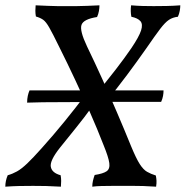

<svg xmlns="http://www.w3.org/2000/svg" viewBox="-31 -699 698 722"><path d="M316 3Q316 -8 318.5 -19Q321 -30 325 -41Q357 -46 370 -55Q383 -64 380 -86Q377 -108 359 -152Q335 -214 308 -275Q281 -336 252 -398Q223 -460 191 -524Q167 -573 154.5 -595Q142 -617 131.5 -624.5Q121 -632 104 -637Q102 -648 102 -658.5Q102 -669 103 -679Q130 -678 149.5 -677Q169 -676 185 -676Q201 -676 219 -676Q239 -676 257.5 -676Q276 -676 297 -677Q318 -678 343 -679Q343 -669 341 -657.5Q339 -646 334 -635Q283 -627 275.5 -605.5Q268 -584 296 -525Q326 -463 354 -401Q382 -339 409 -276Q436 -213 462 -149Q481 -103 494.5 -82Q508 -61 522 -53Q536 -45 555 -39Q557 -29 557.5 -19.5Q558 -10 556 3Q527 1 507.5 0.5Q488 0 472 0Q456 0 436 0Q415 0 392.5 0Q370 0 350.5 0.5Q331 1 316 3ZM-11 3Q-11 -19 -2 -40Q16 -45 33 -54.5Q50 -64 71.5 -84.5Q93 -105 126 -142Q170 -191 211.5 -242Q253 -293 293 -346L317 -300Q286 -257 256 -220Q226 -183 194 -143Q156 -95 160 -72Q164 -49 197 -40Q199 -29 199 -18.5Q199 -8 198 3Q166 1 142.5 0.5Q119 0 93 0Q64 0 40.5 0.5Q17 1 -11 3ZM370 -319 343 -360Q372 -396 404.5 -438Q437 -480 463 -518Q492 -561 499.5 -584.5Q507 -608 497 -619.5Q487 -631 463 -636Q459 -657 462 -679Q486 -677 506 -676.5Q526 -676 547 -676Q571 -676 596 -676.5Q621 -677 647 -679Q647 -670 645 -658.5Q643 -647 638 -636Q619 -634 604.5 -624.5Q590 -615 571 -590Q552 -565 519 -517Q484 -467 447 -417.5Q410 -368 370 -319ZM71 -313Q71 -327 73.5 -338.5Q76 -350 80 -359H584Q584 -349 582 -338Q580 -327 575 -316Q556 -316 517 -316Q478 -316 427.5 -316Q377 -316 323 -315.5Q269 -315 219 -315Q169 -315 130 -314.5Q91 -314 71 -313Z"/></svg>

Font: Vollkorn
Style: Italic
Weight: 400
Italic angle: -11°
Designer: Friedrich Althausen
Foundry: Friedrich Althausen
Version: Version 5.001